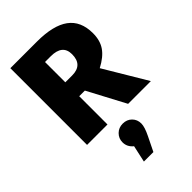

<svg xmlns="http://www.w3.org/2000/svg" viewBox="-299 -796 1230 1230"><g transform="rotate(-45 316.0 -181.0)"><path d="M459 -290 632 0H426L290 -256H239V0H54V-695H295Q442 -695 514.5 -642Q587 -589 587 -479Q587 -413 556.5 -369Q526 -325 459 -290ZM239 -566V-382H301Q397 -382 397 -479Q397 -566 291 -566ZM397 149Q397 180 370 235L322 333H236L261 219Q226 191 226 149Q226 114 250.5 89.5Q275 65 312 65Q349 65 373 89Q397 113 397 149Z"/></g></svg>

Font: FiraGO ExtraBold
Style: Regular
Weight: 800
Designer: bBox Type
Foundry: bBox Type GmbH
Version: Version 1.001;PS 001.001;hotconv 1.0.88;makeotf.lib2.5.64775